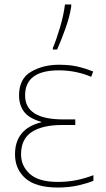

<svg xmlns="http://www.w3.org/2000/svg" viewBox="-20 -827 475 857"><path d="M316 -294H262Q92 -294 92 -401Q92 -513 243 -513Q283 -513 320.5 -505Q358 -497 387 -484L396 -508Q360 -522 325.5 -530Q291 -538 242 -538Q173 -538 119 -507Q65 -476 65 -401Q65 -360 86 -330Q107 -300 164 -283V-281Q47 -252 47 -138Q47 -72 93.5 -31Q140 10 238 10Q288 10 329.5 0.5Q371 -9 397 -20V-45Q360 -31 321.5 -23Q283 -15 238 -15Q153 -15 113.5 -50.5Q74 -86 74 -138Q74 -207 122 -238Q170 -269 256 -269H316ZM216 -606H235Q252 -644 271.5 -698Q291 -752 298 -798V-807H270Q264 -759 248 -705Q232 -651 216 -613Z"/></svg>

Font: Noto Sans UI Thin
Style: Regular
Weight: 250
Designer: Monotype Design Team
Foundry: Monotype Imaging Inc.
Version: Version 1.901